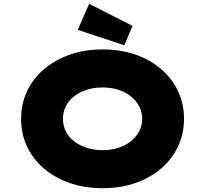

<svg xmlns="http://www.w3.org/2000/svg" viewBox="-20 -980 1079 1010"><path d="M520 10Q425 10 346.5 -17.5Q268 -45 210.5 -94Q153 -143 122 -209.5Q91 -276 91 -355Q91 -434 122.5 -500.5Q154 -567 211.5 -616Q269 -665 347 -692.5Q425 -720 519 -720Q614 -720 692 -693Q770 -666 827.5 -616.5Q885 -567 916.5 -500.5Q948 -434 948 -356Q948 -276 916.5 -209.5Q885 -143 827.5 -93.5Q770 -44 692 -17Q614 10 520 10ZM519 -190Q565 -190 603 -202.5Q641 -215 669 -237.5Q697 -260 712.5 -290Q728 -320 728 -355Q728 -390 712.5 -420Q697 -450 669 -472.5Q641 -495 603 -507.5Q565 -520 519 -520Q474 -520 436 -507.5Q398 -495 369.5 -473Q341 -451 326 -420.5Q311 -390 311 -355Q311 -320 326 -289.5Q341 -259 369.5 -237Q398 -215 436 -202.5Q474 -190 519 -190ZM634 -742 389 -823 449 -960 677 -844Z"/></svg>

Font: Lexend Mega Black
Style: Regular
Weight: 900
Version: Version 1.007